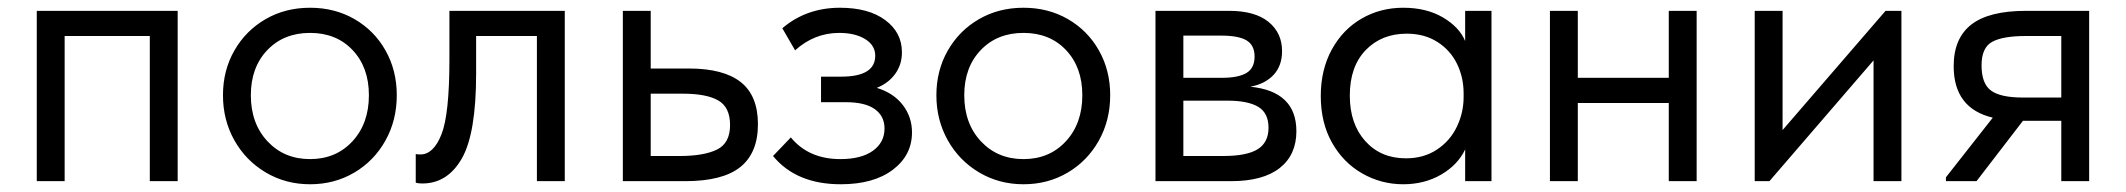

<svg xmlns="http://www.w3.org/2000/svg" viewBox="-20 -468 5492 496"><path d="M147 0H75V-440H439V0H367V-375H147Z M556 -222Q556 -286 585.5 -337.5Q615 -389 666 -418.5Q717 -448 781 -448Q845 -448 896 -418.5Q947 -389 976 -337.5Q1005 -286 1005 -222Q1005 -157 975.5 -104.5Q946 -52 895 -22Q844 8 781 8Q718 8 666.5 -22.5Q615 -53 585.5 -105.5Q556 -158 556 -222ZM933 -222Q933 -294 891 -338.5Q849 -383 781 -383Q713 -383 670.5 -338.5Q628 -294 628 -222Q628 -149 671 -103Q714 -57 781 -57Q848 -57 890.5 -103Q933 -149 933 -222Z M1054 4V-70Q1059 -69 1066 -69Q1100 -69 1120.5 -121Q1141 -173 1141 -314V-440H1439V0H1367V-375H1210V-278Q1210 -123 1173 -58.5Q1136 6 1071 6Q1060 6 1054 4Z M1589 0V-440H1661V-291H1760Q1849 -291 1893.5 -256Q1938 -221 1938 -147Q1938 -73 1892.5 -36.5Q1847 0 1750 0ZM1736 -65Q1798 -65 1832 -81.5Q1866 -98 1866 -145Q1866 -191 1835.5 -208.5Q1805 -226 1744 -226H1661V-65Z M2336 -126Q2336 -67 2286.5 -29.5Q2237 8 2152 8Q2037 8 1977 -65L2023 -113Q2069 -57 2151 -57Q2205 -57 2235 -78.5Q2265 -100 2265 -136Q2265 -168 2240 -186Q2215 -204 2165 -204H2101V-270H2153Q2241 -270 2241 -324Q2241 -351 2215 -367Q2189 -383 2148 -383Q2084 -383 2034 -338L2001 -395Q2063 -448 2150 -448Q2224 -448 2267 -416Q2310 -384 2310 -333Q2310 -301 2292.5 -277Q2275 -253 2245 -241Q2288 -228 2312 -197Q2336 -166 2336 -126Z M2399 -222Q2399 -286 2428.5 -337.5Q2458 -389 2509 -418.5Q2560 -448 2624 -448Q2688 -448 2739 -418.5Q2790 -389 2819 -337.5Q2848 -286 2848 -222Q2848 -157 2818.5 -104.5Q2789 -52 2738 -22Q2687 8 2624 8Q2561 8 2509.5 -22.5Q2458 -53 2428.5 -105.5Q2399 -158 2399 -222ZM2776 -222Q2776 -294 2734 -338.5Q2692 -383 2624 -383Q2556 -383 2513.5 -338.5Q2471 -294 2471 -222Q2471 -149 2514 -103Q2557 -57 2624 -57Q2691 -57 2733.5 -103Q2776 -149 2776 -222Z M3329 -129Q3329 -68 3286 -34Q3243 0 3160 0H2965V-440H3155Q3222 -440 3257 -411.5Q3292 -383 3292 -336Q3292 -298 3270 -274.5Q3248 -251 3210 -244Q3329 -232 3329 -129ZM3135 -376H3037V-267H3137Q3179 -267 3200 -279.5Q3221 -292 3221 -322Q3221 -351 3200.5 -363.5Q3180 -376 3135 -376ZM3140 -65Q3201 -65 3229 -82.5Q3257 -100 3257 -138Q3257 -176 3230.5 -192Q3204 -208 3150 -208H3037V-65Z M3765 -440H3833V0H3765V-82Q3746 -42 3703 -17Q3660 8 3605 8Q3548 8 3499 -20Q3450 -48 3421 -99.5Q3392 -151 3392 -220Q3392 -288 3420.5 -340Q3449 -392 3497.5 -420Q3546 -448 3605 -448Q3665 -448 3707.5 -423Q3750 -398 3765 -362ZM3761 -217V-227Q3761 -268 3744 -303Q3727 -338 3693.5 -359.5Q3660 -381 3614 -381Q3549 -381 3508 -338.5Q3467 -296 3467 -221Q3467 -148 3507 -103.5Q3547 -59 3612 -59Q3658 -59 3692 -81.5Q3726 -104 3743.5 -140.5Q3761 -177 3761 -217Z M4291 -440H4363V0H4291V-202H4056V0H3984V-440H4056V-267H4291Z M4585 -132 4851 -440H4892V0H4820V-312L4551 0H4513V-440H4585Z M5377 -440V0H5305V-156H5206L5086 0H5007V-10L5128 -164Q5027 -188 5027 -297Q5027 -369 5072.5 -404.5Q5118 -440 5214 -440ZM5305 -216V-375H5214Q5154 -375 5126.5 -360Q5099 -345 5099 -299Q5099 -252 5123.5 -234Q5148 -216 5206 -216Z"/></svg>

Font: Tilda Sans
Style: Regular
Weight: 400
Designer: ParaType Ltd
Foundry: ParaType Ltd
Version: Version 1.002W